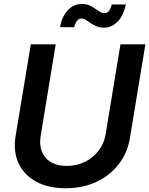

<svg xmlns="http://www.w3.org/2000/svg" viewBox="-20 -955 767 986"><path d="M317.4 11.7Q226.6 11.7 164.3 -22.9Q102.1 -57.6 74.7 -117.9Q47.4 -178.2 60.1 -255.9L138.2 -727.5H266.1L189 -257.8Q181.2 -211.4 194.8 -176.8Q208.5 -142.1 241 -122.6Q273.4 -103 322.3 -103Q375 -103 417.5 -124.5Q460 -146 487.5 -182.9Q515.1 -219.7 522.5 -266.1L598.6 -727.5H726.6L647.5 -247.6Q634.8 -169.9 589.6 -111.6Q544.4 -53.2 474.6 -20.8Q404.8 11.7 317.4 11.7ZM513.7 -813Q492.2 -813 475.6 -820.1Q459 -827.1 445.6 -836.4Q432.1 -845.7 420.7 -852.8Q409.2 -859.9 398.4 -859.9Q384.3 -859.9 374.8 -846.9Q365.2 -834 361.3 -815.4H288.1Q298.3 -871.1 328.4 -902.8Q358.4 -934.6 400.9 -934.6Q422.9 -934.6 439 -927.5Q455.1 -920.4 467.8 -911.1Q480.5 -901.9 491.9 -894.8Q503.4 -887.7 515.6 -887.7Q531.2 -887.7 539.8 -898.9Q548.3 -910.2 554.2 -932.1H626Q615.2 -876 584.7 -844.5Q554.2 -813 513.7 -813Z"/></svg>

Font: Inter 28pt SemiBold
Style: Italic
Weight: 600
Italic angle: -9.3988°
Designer: Rasmus Andersson
Foundry: rsms
Version: Version 4.001;git-66647c0bb